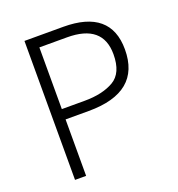

<svg xmlns="http://www.w3.org/2000/svg" viewBox="-130 -821 859 927"><g transform="rotate(-20 300.0 -357.0)"><path d="M155 0V-290H274Q540 -290 540 -510Q540 -714 297 -714H98V0ZM155 -660H297Q480 -660 480 -507Q480 -410 422 -376.5Q364 -343 272 -343H155Z"/></g></svg>

Font: Noto Sans Mono UI Light
Style: Regular
Weight: 300
Designer: Monotype Design team
Foundry: Monotype Imaging Inc.
Version: 1.000